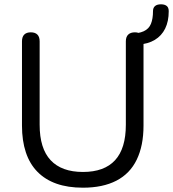

<svg xmlns="http://www.w3.org/2000/svg" viewBox="-20 -862 803 891"><path d="M365 9Q295 9 242.5 -9.5Q190 -28 154 -64.5Q118 -101 100 -155Q82 -209 82 -279V-670Q82 -691 92.5 -701.5Q103 -712 123 -712Q143 -712 153.5 -701.5Q164 -691 164 -670V-283Q164 -173 215 -118.5Q266 -64 365 -64Q464 -64 514 -118.5Q564 -173 564 -283V-670Q564 -691 575 -701.5Q586 -712 606 -712Q625 -712 635.5 -701.5Q646 -691 646 -670V-279Q646 -186 614.5 -121Q583 -56 520 -23.5Q457 9 365 9ZM622 -655 581 -683V-705Q623 -706 647 -717Q671 -728 680.5 -751.5Q690 -775 690 -810Q690 -826 699.5 -834Q709 -842 727 -842Q744 -842 753.5 -834.5Q763 -827 763 -810Q763 -763 746.5 -729.5Q730 -696 698.5 -677Q667 -658 622 -655Z"/></svg>

Font: Nunito
Style: Regular
Weight: 400
Designer: Vernon Adams
Foundry: Vernon Adams
Version: Version 3.602